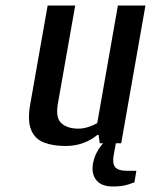

<svg xmlns="http://www.w3.org/2000/svg" viewBox="-20 -520 548 697"><path d="M218 10Q173 10 140 -2.5Q107 -15 93 -48.5Q79 -82 90 -143L153 -500H253L190 -143Q181 -91 203.5 -72Q226 -53 264 -53Q283 -53 302 -59.5Q321 -66 333 -73L408 -500H508L420 0H342L338 -30H333Q312 -12 282.5 -1Q253 10 218 10ZM390 157Q349 157 330.5 135Q312 113 317 77Q321 53 330.5 35Q340 17 348.5 7Q357 -3 357 -3H401L393 42Q387 73 398 86.5Q409 100 440 100H475L468 142Q468 142 446 149.5Q424 157 390 157Z"/></svg>

Font: Cuprum Medium
Style: Italic
Weight: 500
Italic angle: -10°
Version: Version 3.000